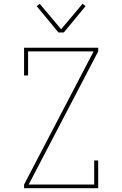

<svg xmlns="http://www.w3.org/2000/svg" viewBox="-20 -985 640 1005"><path d="M106 0V-19L470 -716H127V-590H106V-735H494V-716L130 -19H473V-145H494V0ZM286 -815 172 -953 188 -965 300 -832 412 -965 428 -953 314 -815Z"/></svg>

Font: Iosevka HT Thin Extended
Style: Regular
Weight: 100
Width: 7
Monospace: yes
Designer: Belleve Invis
Foundry: Belleve Invis
Version: Version 32.3.0; ttfautohint (v1.8.4)